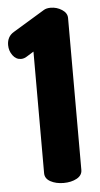

<svg xmlns="http://www.w3.org/2000/svg" viewBox="-55 -767 416 801"><g transform="rotate(-5 153.0 -366.5)"><path d="M101 -48V-557L72 -539Q60 -531 47 -531Q26 -531 12 -550Q-2 -569 -2 -593Q-2 -629 27 -646L159 -726Q170 -733 188 -733Q214 -733 235.5 -719Q257 -705 257 -684V-48Q257 -25 234 -12.5Q211 0 179 0Q147 0 124 -12.5Q101 -25 101 -48Z"/></g></svg>

Font: Dosis
Style: ExtraBold
Weight: 800
Designer: EdgarTolentino, PabloImpallari, IginoMarini
Foundry: EdgarTolentino, PabloImpallari, IginoMarini
Version: Version 1.007